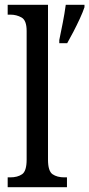

<svg xmlns="http://www.w3.org/2000/svg" viewBox="-20 -780 372 800"><path d="M12 0V-41H23Q53 -41 72 -54Q91 -67 91 -115V-651Q91 -695 70 -707Q49 -719 23 -719H12V-760H180V-115Q180 -67 199 -54Q218 -41 248 -41H259V0ZM227 -613Q234 -647 241.5 -685Q249 -723 254 -760H332V-750Q325 -729 312.5 -702Q300 -675 286 -648Q272 -621 260 -600H227Z"/></svg>

Font: Noto Serif Thai Condensed
Style: Regular
Weight: 400
Width: 3
Designer: Monotype Design Team
Foundry: Monotype Imaging Inc.
Version: Version 2.002; ttfautohint (v1.8.4.7-5d5b)